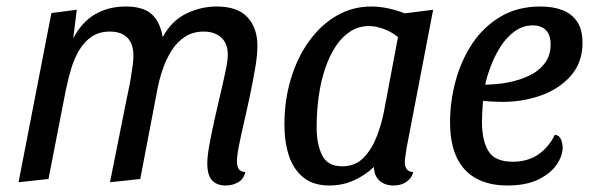

<svg xmlns="http://www.w3.org/2000/svg" viewBox="-20 -550 1812 590"><path d="M673 20Q647 20 632 4.5Q617 -11 617 -48Q617 -70 623.5 -105.5Q630 -141 639 -181.5Q648 -222 657.5 -262Q667 -302 673.5 -333.5Q680 -365 680 -381Q680 -417 659.5 -435Q639 -453 606 -453Q573 -453 548.5 -437Q524 -421 507.5 -395Q491 -369 480 -337Q469 -305 463 -272L411 0L318 10L368 -240Q371 -255 375 -273.5Q379 -292 382 -311Q385 -330 387.5 -347.5Q390 -365 390 -378Q390 -416 371 -434.5Q352 -453 318 -453Q285 -453 262 -437.5Q239 -422 223.5 -396Q208 -370 198.5 -338Q189 -306 182 -272L129 0L37 10L138 -510L216 -520L205 -432Q231 -482 272 -506Q313 -530 366 -530Q420 -530 446 -506.5Q472 -483 480 -436Q507 -486 552 -508Q597 -530 646 -530Q710 -530 740.5 -497Q771 -464 771 -409Q771 -381 764.5 -342.5Q758 -304 749 -261Q740 -218 730.5 -177Q721 -136 714.5 -103.5Q708 -71 708 -54Q708 -42 712.5 -32.5Q717 -23 734 -21Q729 0 712 10Q695 20 673 20Z M992 20Q943 20 912.5 -4.5Q882 -29 868 -71Q854 -113 854 -167Q854 -241 873.5 -306.5Q893 -372 929 -422.5Q965 -473 1014 -501.5Q1063 -530 1121 -530Q1169 -530 1224 -509L1311 -520L1229 -93Q1228 -84 1226 -72Q1224 -60 1224 -51Q1224 -37 1230.5 -29.5Q1237 -22 1250 -21Q1246 -7 1237 2Q1228 11 1216 15.5Q1204 20 1189 20Q1163 20 1146.5 5.5Q1130 -9 1129 -37Q1103 -12 1068 4Q1033 20 992 20ZM1032 -39Q1072 -39 1097.5 -65.5Q1123 -92 1138 -131.5Q1153 -171 1160 -208L1203 -436Q1182 -453 1158 -461.5Q1134 -470 1114 -470Q1083 -470 1057.5 -454Q1032 -438 1012.5 -409Q993 -380 979.5 -340.5Q966 -301 959.5 -254.5Q953 -208 953 -158Q953 -108 969.5 -73.5Q986 -39 1032 -39Z M1539 20Q1483 20 1443.5 -1.5Q1404 -23 1383.5 -66Q1363 -109 1363 -175Q1363 -238 1380 -301Q1397 -364 1431 -415.5Q1465 -467 1517.5 -498.5Q1570 -530 1641 -530Q1679 -530 1708 -519Q1737 -508 1753.5 -483.5Q1770 -459 1770 -418Q1770 -358 1734 -317Q1698 -276 1640.5 -256Q1583 -236 1518 -237Q1505 -237 1489 -238Q1473 -239 1464 -240Q1463 -222 1462 -205.5Q1461 -189 1461 -176Q1461 -118 1481 -85.5Q1501 -53 1556 -53Q1601 -53 1633.5 -75Q1666 -97 1685 -136Q1699 -134 1704 -121.5Q1709 -109 1709 -97Q1709 -71 1690.5 -44Q1672 -17 1634.5 1.5Q1597 20 1539 20ZM1471 -290Q1505 -290 1540 -296.5Q1575 -303 1605 -317Q1635 -331 1653.5 -355Q1672 -379 1672 -413Q1672 -443 1657.5 -457.5Q1643 -472 1617 -472Q1586 -472 1560.5 -453Q1535 -434 1517 -405Q1499 -376 1487.5 -345Q1476 -314 1471 -290Z"/></svg>

Font: Sansita Swashed Light Light
Style: Regular
Weight: 300
Version: Version 1.003